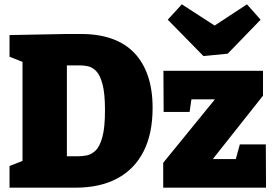

<svg xmlns="http://www.w3.org/2000/svg" viewBox="-20 -867 1273 887"><path d="M354 -710Q435 -710 497 -688Q559 -666 600.5 -622.5Q642 -579 663.5 -515.5Q685 -452 685 -369Q685 -249 643 -167Q601 -85 521.5 -42.5Q442 0 329 0H24V-100L110 -134L84 -95V-610L112 -570L24 -605V-705L289 -710ZM339 -145Q359 -145 380.5 -149Q402 -153 421.5 -171.5Q441 -190 453 -234Q465 -278 465 -358Q465 -436 453.5 -478.5Q442 -521 424 -539Q406 -557 386 -561Q366 -565 349 -565H259L289 -595V-115L259 -145ZM1208 -200 1209 0H734V-115L1003 -445L1029 -408H818L870 -448L856 -350H736L735 -540H1195V-425L921 -79L916 -132H1104L1055 -79L1088 -200ZM1121 -847 1184 -776 1032 -619 920 -608 755 -776 820 -847 1044 -702 903 -704Z"/></svg>

Font: Bitter Thin Black
Style: Regular
Weight: 900
Version: Version 3.020